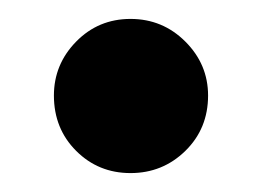

<svg xmlns="http://www.w3.org/2000/svg" viewBox="-20 -175 277 203"><path d="M118 8Q84 8 60.5 -15.5Q37 -39 37 -74Q37 -107 60.5 -131Q84 -155 118 -155Q152 -155 176 -131Q200 -107 200 -74Q200 -39 176 -15.5Q152 8 118 8Z"/></svg>

Font: Epunda Sans
Style: Bold
Weight: 700
Designer: Simon Atzbach
Foundry: typofactur
Version: Version 2.204; ttfautohint (v1.8.4.7-5d5b)